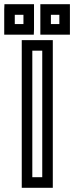

<svg xmlns="http://www.w3.org/2000/svg" viewBox="-80 -864 351 909"><path d="M170 0V-649V-674H145H48H23V-649V0V25H48H145H170V0ZM120 -25H73V-624H120V-25ZM81 -725V-819V-844H56H-35H-59L-60 -819V-725V-700H-35H56H80L81 -725ZM31 -750H-10V-794H31V-750ZM251 -725V-819V-844H226H136H111V-819V-725V-700H136H226H251V-725ZM201 -750H161V-794H201V-750Z"/></svg>

Font: Gamestation DisplayOutline
Style: Regular
Weight: 400
Designer: Jonas Hecksher
Foundry: Jonas Hecksher, Playtypeª, e-types AS
Version: Version 1.003